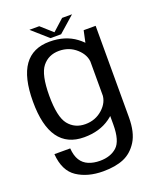

<svg xmlns="http://www.w3.org/2000/svg" viewBox="-168 -804 934 1136"><g transform="rotate(-20 299.5 -236.0)"><path d="M283 232Q360 232 412.8 209.8Q465.5 187.5 499.8 132.8Q534 78 534 -17V-592.5H458.5L432.5 -471.5V-7.5Q432.5 95 392.5 131Q352.5 167 286 167Q246 167 214.8 154Q183.5 141 165.8 112.8Q148 84.5 144.5 37.5H45Q53 144.5 119.2 188.2Q185.5 232 283 232ZM246 4Q343.5 4 410.2 -43.8Q477 -91.5 477 -146L433 -200Q433 -148 387.8 -107.2Q342.5 -66.5 279 -66.5Q212.5 -66.5 173.5 -115.2Q134.5 -164 134.5 -297Q134.5 -430 173.5 -478.8Q212.5 -527.5 279 -527.5Q342.5 -527.5 387.8 -486.5Q433 -445.5 433 -394L476.5 -445.5Q476.5 -498 409.5 -548Q342.5 -598 245 -598Q138.5 -598 85.2 -523.5Q32 -449 32 -297.5Q32 -146 85.8 -71Q139.5 4 246 4ZM258 -615.5H325L426 -704.5H363.5L292 -640L219.5 -704.5H157.5Z"/></g></svg>

Font: Anybody UltraCondensed Thin
Style: Regular
Weight: 400
Version: Version 1.111